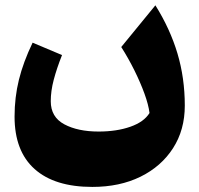

<svg xmlns="http://www.w3.org/2000/svg" viewBox="-20 -449 761 733"><path d="M550.8 -17.6Q546.9 -49.3 531.5 -91.6Q516.1 -133.8 493.2 -180.2Q470.2 -226.6 442.9 -269.5L573.2 -428.7Q629.4 -338.9 657.5 -244.9Q685.5 -150.9 685.5 -45.9Q685.5 46.9 640.6 116.7Q595.7 186.5 516.4 225.6Q437 264.6 332.5 264.6Q188.5 264.6 112.1 196.3Q35.6 127.9 35.6 -3.9Q35.6 -77.1 52.2 -144.5Q68.8 -211.9 104.5 -286.1L216.8 -238.8Q196.3 -187 185.1 -144.3Q173.8 -101.6 173.8 -62.5Q173.8 -2 225.6 25.6Q277.3 53.2 356.4 53.2Q425.3 53.2 477.5 34.9Q529.8 16.6 550.8 -17.6Z"/></svg>

Font: Pinar DS1 ExtraBold
Style: Regular
Weight: 800
Designer: Amin Abedi
Version: Version 3.000